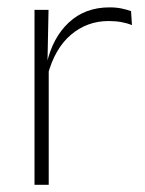

<svg xmlns="http://www.w3.org/2000/svg" viewBox="-20 -514 404 534"><path d="M112.5 -305 99.5 -334 110 -337.5Q126.5 -409.5 171.5 -451.5Q216.5 -493.5 284.5 -493.5Q304 -493.5 319 -490.2Q334 -487 344.5 -483L347 -444Q334.5 -449.5 318 -452.5Q301.5 -455.5 282 -455.5Q222.5 -455.5 177.5 -417.5Q132.5 -379.5 112.5 -305ZM76 0V-486.5H115L112 -338L115.5 -334.5V0Z"/></svg>

Font: Anek Gujarati ExtraLight
Style: Regular
Weight: 250
Version: Version 1.003